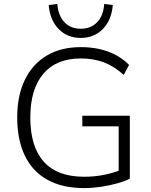

<svg xmlns="http://www.w3.org/2000/svg" viewBox="-20 -954 773 982"><path d="M410 8Q299 8 222.5 -34.5Q146 -77 107 -158Q68 -239 68 -353Q68 -465 107 -545.5Q146 -626 218.5 -669.5Q291 -713 394 -713Q444 -713 489 -703Q534 -693 572.5 -672.5Q611 -652 640 -622L613 -571Q564 -615 511.5 -635Q459 -655 393 -655Q268 -655 201.5 -576.5Q135 -498 135 -353Q135 -204 204 -127Q273 -50 410 -50Q464 -50 513 -60Q562 -70 604 -87L587 -44V-308H401V-362H644V-40Q618 -27 579 -16Q540 -5 495.5 1.5Q451 8 410 8ZM393 -760Q325 -760 280.5 -805Q236 -850 229 -928L273 -934Q278 -874 309.5 -840.5Q341 -807 393 -807Q445 -807 477 -840.5Q509 -874 513 -934L557 -928Q550 -850 505.5 -805Q461 -760 393 -760Z"/></svg>

Font: Nunito Sans 11pt Light
Style: Regular
Weight: 300
Version: Version 3.101;gftools[0.9.27]